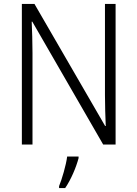

<svg xmlns="http://www.w3.org/2000/svg" viewBox="-20 -734 698 975"><path d="M567 0V-714H513V-251C513 -203 515 -139 517 -94H514L155 -714H91V0H145V-466C145 -524 143 -575 141 -624H144L504 0ZM379 69V61H321C316 103 294 178 280 211V221H311C341 177 367 115 379 69Z"/></svg>

Font: Noto Sans Gujarati SemiCondensed Light
Style: Regular
Weight: 300
Width: 4
Designer: Jelle Bosma - Monotype Design Team, Universal Thirst
Foundry: Monotype Imaging Inc.
Version: Version 2.106